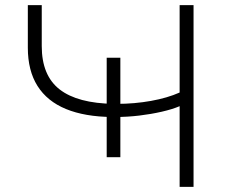

<svg xmlns="http://www.w3.org/2000/svg" viewBox="-20 -725 911 745"><path d="M677 0V-313Q649 -301 607.5 -291.5Q566 -282 520 -276.5Q474 -271 426 -271L447 -284V-115H394V-284L415 -271Q309 -272 236 -302Q163 -332 125.5 -391.5Q88 -451 88 -540V-705H142V-546Q142 -432 211.5 -378Q281 -324 422 -322L394 -312V-501H447V-312L434 -322Q502 -322 566 -333.5Q630 -345 677 -366V-705H731V0Z"/></svg>

Font: Nunito Sans 7pt Expanded ExtraLight
Style: Regular
Weight: 250
Width: 7
Designer: Vernon Adams
Foundry: Vernon Adams
Version: Version 3.101;gftools[0.9.27]